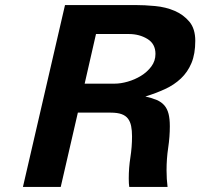

<svg xmlns="http://www.w3.org/2000/svg" viewBox="-20 -742 795 762"><path d="M238 -722H516Q554 -722 596 -718Q638 -714 673 -699Q708 -684 731.5 -656Q755 -628 755 -580Q755 -528 740 -492Q725 -456 698 -430.5Q671 -405 635 -388.5Q599 -372 557 -359Q584 -353 602.5 -345Q621 -337 632.5 -323.5Q644 -310 649 -290Q654 -270 654 -241Q654 -199 647.5 -155.5Q641 -112 641 -66Q641 -49 642 -32Q643 -15 645 0H493Q492 -6 491.5 -14.5Q491 -23 491 -34Q491 -76 497.5 -117.5Q504 -159 504 -201Q504 -224 500.5 -241.5Q497 -259 488 -271Q479 -283 462.5 -289Q446 -295 419 -295H289L221 0H71ZM435 -410Q459 -410 487 -418Q515 -426 539.5 -441Q564 -456 580.5 -478Q597 -500 597 -528Q597 -568 565 -587.5Q533 -607 491 -607H361L316 -410Z"/></svg>

Font: Perun
Style: Bold Italic
Weight: 700
Italic angle: -12°
Foundry: Copyright (c) Stefan Peev, Context Ltd, 2016
Version: Version 1.027